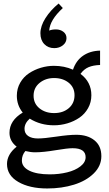

<svg xmlns="http://www.w3.org/2000/svg" viewBox="-20 -859 620 1097"><path d="M290 -584Q255.4 -584 233.2 -606.9Q210.9 -629.9 210.9 -668.9Q210.9 -710 239.7 -755.4Q268.6 -800.8 314.9 -838.9L338.9 -813Q264.6 -744.6 261.2 -684.1Q275.4 -690.9 299.8 -690.9Q324.7 -690.9 342.3 -677.2Q359.9 -663.6 359.9 -641.1Q359.9 -616.7 339.4 -600.3Q318.8 -584 290 -584ZM416 -88.9Q480.5 -88.9 519.8 -57.1Q559.1 -25.4 559.1 33.2Q559.1 88.9 515.9 131.6Q472.7 174.3 403.1 196Q333.5 217.8 250 217.8Q148.9 217.8 84.5 180.4Q20 143.1 20 78.1Q20 22.9 75.2 -21Q34.2 -52.7 34.2 -100.1Q34.2 -170.9 109.9 -215.8Q76.2 -257.3 76.2 -312Q76.2 -353 95.5 -386.5Q114.7 -419.9 145.8 -440.4Q176.8 -460.9 213.6 -471.9Q250.5 -482.9 288.1 -482.9Q347.2 -482.9 397 -460.9Q414.6 -513.2 454.8 -540.8Q495.1 -568.4 551.8 -569.8V-487.8Q512.2 -486.3 485.8 -475.1Q459.5 -463.9 439.9 -437Q502 -390.6 502 -314.9Q502 -274.4 483.2 -241Q464.4 -207.5 433.6 -186.5Q402.8 -165.5 365.2 -154.3Q327.6 -143.1 288.1 -143.1Q210.9 -143.1 149.9 -181.2Q120.1 -154.8 120.1 -123Q120.1 -96.7 140.4 -82.3Q160.6 -67.9 196.8 -67.9Q231.9 -67.9 302.2 -78.4Q372.6 -88.9 416 -88.9ZM289.1 -413.1Q240.2 -413.1 206.1 -385.3Q171.9 -357.4 171.9 -312Q171.9 -267.1 205.6 -240Q239.3 -212.9 289.1 -212.9Q340.3 -212.9 373 -241Q405.8 -269 405.8 -314.9Q405.8 -359.9 372.3 -386.5Q338.9 -413.1 289.1 -413.1ZM264.2 137.2Q317.4 137.2 363.8 125.7Q410.2 114.3 439.7 91.3Q469.2 68.4 469.2 39.1Q469.2 -12.2 395 -12.2Q365.7 -12.2 296.1 -0.5Q226.6 11.2 180.2 11.2Q155.3 11.2 125 3.9Q105 27.3 105 58.1Q105 94.7 147.2 116Q189.5 137.2 264.2 137.2Z"/></svg>

Font: BioRhyme
Style: Regular
Weight: 400
Designer: Aoife Mooney
Foundry: Aoife Mooney Type
Version: Version 1.500;PS 001.500;hotconv 1.0.88;makeotf.lib2.5.64775